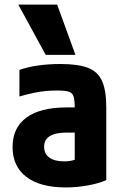

<svg xmlns="http://www.w3.org/2000/svg" viewBox="-20 -810 540 840"><path d="M267 10Q156 10 95.5 -36Q35 -82 35 -167Q35 -251 95.5 -295.5Q156 -340 271 -340H376V-230H273Q173 -230 173 -168Q173 -137 196 -120.5Q219 -104 261 -104Q286 -104 305.5 -110.5Q325 -117 343 -131L307 -58V-336Q307 -371 302 -387.5Q297 -404 280.5 -409Q264 -414 230 -414Q205 -414 182 -412Q159 -410 131.5 -404.5Q104 -399 65 -388V-504Q101 -517 147 -523.5Q193 -530 245 -530Q322 -530 365.5 -513Q409 -496 427 -454.5Q445 -413 445 -340V-22Q411 -7 363 1.5Q315 10 267 10ZM180 -570 60 -790H230L310 -570Z"/></svg>

Font: M PLUS 1 Code
Style: Bold
Weight: 700
Designer: Coji Morishita
Foundry: UNDERFOREST DESIGN
Version: Version 1.002